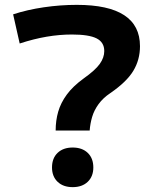

<svg xmlns="http://www.w3.org/2000/svg" viewBox="-20 -760 626 790"><path d="M209 -223Q209 -264 219.5 -300.5Q230 -337 255 -371Q280 -405 324 -437Q372 -471 390.5 -497Q409 -523 409 -550Q409 -586 377.5 -602Q346 -618 276 -618Q225 -618 172 -609Q119 -600 61 -581L34 -701Q92 -720 160 -730Q228 -740 296 -740Q556 -740 556 -570Q556 -514 528.5 -468.5Q501 -423 434 -377Q404 -357 385.5 -331.5Q367 -306 359 -278.5Q351 -251 349 -223ZM279 10Q240 10 217 -12Q194 -34 194 -71Q194 -109 217 -131Q240 -153 279 -153Q318 -153 341 -131Q364 -109 364 -71Q364 -34 341 -12Q318 10 279 10Z"/></svg>

Font: M PLUS 2 Thin
Style: Bold
Weight: 700
Version: Version 1.001